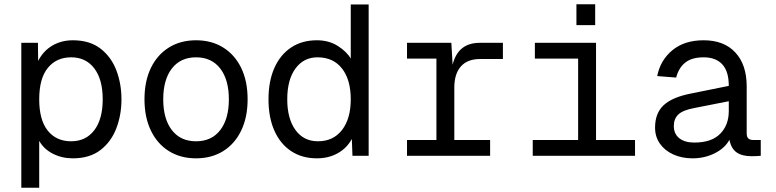

<svg xmlns="http://www.w3.org/2000/svg" viewBox="-20 -731 3640 901"><path d="M80 150V-530H158L159 -445Q183 -492 225.5 -517Q268 -542 322 -542Q401 -542 451.5 -503Q502 -464 526 -401Q550 -338 550 -265Q550 -192 526 -129Q502 -66 451.5 -27Q401 12 322 12Q270 12 227.5 -10Q185 -32 164 -70V150ZM314 -68Q383 -68 422.5 -120Q462 -172 462 -265Q462 -358 422.5 -410Q383 -462 314 -462Q245 -462 204.5 -412.5Q164 -363 164 -265Q164 -168 204 -118Q244 -68 314 -68Z M900 12Q827 12 772.5 -22Q718 -56 688 -118.5Q658 -181 658 -265Q658 -350 688 -412Q718 -474 772.5 -508Q827 -542 900 -542Q973 -542 1027.5 -508Q1082 -474 1112 -412Q1142 -350 1142 -265Q1142 -181 1112 -118.5Q1082 -56 1027.5 -22Q973 12 900 12ZM900 -68Q973 -68 1013.5 -120.5Q1054 -173 1054 -265Q1054 -357 1013.5 -409.5Q973 -462 900 -462Q827 -462 786.5 -409.5Q746 -357 746 -265Q746 -173 786.5 -120.5Q827 -68 900 -68Z M1467 12Q1397 12 1346 -22Q1295 -56 1267.5 -118Q1240 -180 1240 -265Q1240 -350 1267.5 -412Q1295 -474 1346 -508Q1397 -542 1467 -542Q1523 -542 1565 -515.5Q1607 -489 1626 -456V-710H1710V0H1634L1631 -79Q1608 -36 1565 -12Q1522 12 1467 12ZM1472 -68Q1544 -68 1585 -121Q1626 -174 1626 -265Q1626 -357 1585 -409.5Q1544 -462 1470 -462Q1405 -462 1366.5 -409.5Q1328 -357 1328 -265Q1328 -174 1366.5 -121Q1405 -68 1472 -68Z M1890 0V-74H2028V-456H1890V-530H2098L2104 -427Q2129 -530 2231 -530H2340V-454H2232Q2174 -454 2143 -419.5Q2112 -385 2112 -320V-74H2280V0Z M2480 0V-74H2693V-456H2490V-530H2777V-74H2960V0ZM2685 -613V-711H2773V-613Z M3230 12Q3180 12 3140 -6Q3100 -24 3077 -56.5Q3054 -89 3054 -132Q3054 -200 3094.5 -237.5Q3135 -275 3222 -292L3400 -328Q3400 -396 3369.5 -429Q3339 -462 3282 -462Q3227 -462 3196 -437.5Q3165 -413 3153 -367L3064 -374Q3079 -449 3135.5 -495.5Q3192 -542 3282 -542Q3378 -542 3431 -484.5Q3484 -427 3484 -326V-106Q3484 -88 3492 -81Q3500 -74 3516 -74H3550V0Q3534 2 3506 2Q3462 2 3436.5 -16Q3411 -34 3403 -75Q3382 -36 3334.5 -12Q3287 12 3230 12ZM3238 -62Q3319 -62 3359.5 -103Q3400 -144 3400 -210V-256L3238 -224Q3184 -214 3163 -193.5Q3142 -173 3142 -140Q3142 -103 3167.5 -82.5Q3193 -62 3238 -62Z"/></svg>

Font: Geist Mono
Style: Regular
Weight: 400
Monospace: yes
Designer: Basement.studio, Andrés Briganti, Mateo Zaragoza
Foundry: Basement.studio, Vercel, Andrés Briganti, Guido Ferreyra, Mateo Zaragoza
Version: Version 1.500; ttfautohint (v1.8.4.7-5d5b)